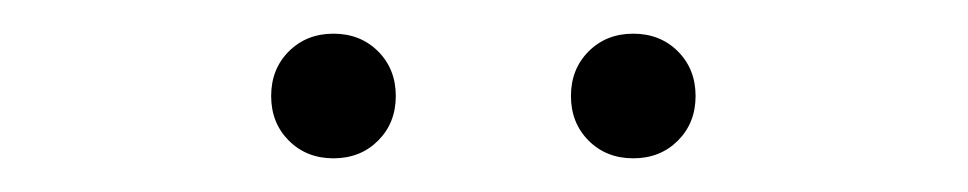

<svg xmlns="http://www.w3.org/2000/svg" viewBox="-20 -692 575 114"><path d="M178 -598Q162 -598 151.5 -608.5Q141 -619 141 -635Q141 -651 151.5 -661.5Q162 -672 178 -672Q194 -672 204.5 -661.5Q215 -651 215 -635Q215 -619 204.5 -608.5Q194 -598 178 -598ZM356 -598Q340 -598 329.5 -608.5Q319 -619 319 -635Q319 -651 329.5 -661.5Q340 -672 356 -672Q372 -672 382.5 -661.5Q393 -651 393 -635Q393 -619 382.5 -608.5Q372 -598 356 -598Z"/></svg>

Font: Giro Light
Style: Regular
Weight: 300
Designer: Paul D. Hunt
Foundry: Adobe Systems Incorporated
Version: Version 1.000;PS 1.0;hotconv 1.0.88;makeotf.lib2.5.647800